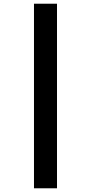

<svg xmlns="http://www.w3.org/2000/svg" viewBox="-20 -786 491 1034"><path d="M163 -766H287V228H163Z"/></svg>

Font: Noto Sans Myanmar Condensed ExtraBold
Style: Regular
Weight: 800
Width: 3
Designer: Monotype Design Team
Foundry: Monotype Imaging Inc.
Version: Version 2.107; ttfautohint (v1.8.4.7-5d5b)